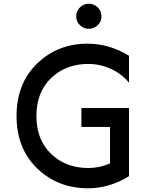

<svg xmlns="http://www.w3.org/2000/svg" viewBox="-20 -995 784 1033"><path d="M506 -859.5Q486 -840 458 -840Q430 -840 410 -859.5Q390 -879 390 -907Q390 -935 410 -955Q430 -975 458 -975Q486 -975 506 -955Q526 -935 526 -907Q526 -879 506 -859.5ZM455 -651Q335 -651 255.5 -575.5Q176 -500 176 -371Q176 -242 255.5 -166.5Q335 -91 455 -91Q516 -91 572 -116V-312H418V-414H674V-47Q569 18 454 18Q291 18 180 -89Q69 -196 69 -371Q69 -546 179.5 -653Q290 -760 451 -760Q569 -760 674 -695V-550Q636 -597 577.5 -624Q519 -651 455 -651Z"/></svg>

Font: Orkney Medium
Style: Regular
Weight: 500
Designer: Samuel Oakes and Alfredo Marco Pradil
Foundry: Alfredo Marco Pradil
Version: 1.0; ttfautohint (v1.5)